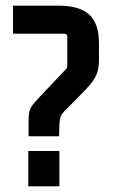

<svg xmlns="http://www.w3.org/2000/svg" viewBox="-20 -659 412 679"><path d="M189 -177H81V-232Q81 -252 84 -264.5Q87 -277 96 -288.5Q105 -300 121 -317L211 -412Q216 -417 217 -420.5Q218 -424 218 -430V-528Q218 -540 206 -540H26V-639H187Q261 -639 295.5 -607.5Q330 -576 330 -505V-447Q330 -413 319.5 -391Q309 -369 279 -338L207 -265Q196 -253 193.5 -244Q191 -235 190 -219ZM190 0H80V-125H190Z"/></svg>

Font: Gemunu Libre ExtraLight
Style: Bold
Weight: 700
Version: Version 1.100